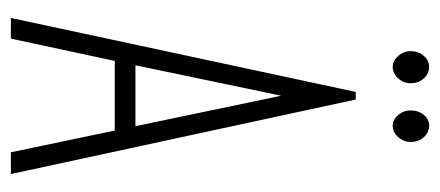

<svg xmlns="http://www.w3.org/2000/svg" viewBox="-248 -561 809 353"><g transform="rotate(90 156.5 -384.5)"><path d="M260 0 220 -191H92L51 0H13L149 -634H163L300 0ZM156 -497 100 -229H212ZM103 -702Q92 -702 83 -712Q74 -722 74 -735Q74 -749 82.5 -759Q91 -769 103 -769Q115 -769 124 -759.5Q133 -750 133 -735Q133 -722 124 -712Q115 -702 103 -702ZM211 -702Q200 -702 191.5 -712Q183 -722 183 -735Q183 -749 191 -759Q199 -769 211 -769Q223 -769 232 -759.5Q241 -750 241 -735Q241 -722 232 -712Q223 -702 211 -702Z"/></g></svg>

Font: Inconsolata ExtraCondensed Light
Style: Regular
Weight: 300
Width: 2
Monospace: yes
Designer: Raph Levien, Cyreal, Brenton Simpson
Foundry: Raph Levien, Cyreal, Google
Version: Version 3.100; ttfautohint (v1.8.4.7-5d5b)